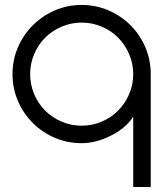

<svg xmlns="http://www.w3.org/2000/svg" viewBox="-20 -545 654 764"><path d="M579.8 199H510.1V-80.8Q481.8 -35.9 422 -5.6Q362.1 24.7 305.1 24.7Q248 24.7 198 3.3Q148 -18.2 110.6 -55.6Q73.2 -92.9 51.5 -142.9Q29.8 -192.9 29.8 -250Q29.8 -307.1 51.5 -357.1Q73.2 -407.1 110.6 -444.4Q148 -481.8 198 -503.5Q248 -525.3 305.1 -525.3Q362.1 -525.3 412.1 -503.5Q462.1 -481.8 499.5 -444.4Q536.9 -407.1 558.3 -357.1Q579.8 -307.1 579.8 -250ZM510.1 -250Q510.1 -291.9 493.9 -329.5Q477.8 -367.2 450 -395.2Q422.2 -423.2 384.6 -439.1Q347 -455.1 305.1 -455.1Q263.1 -455.1 225.5 -439.1Q187.9 -423.2 159.8 -395.2Q131.8 -367.2 115.9 -329.5Q100 -291.9 100 -250Q100 -208.1 115.9 -170.5Q131.8 -132.8 159.8 -104.8Q187.9 -76.8 225.5 -60.9Q263.1 -44.9 305.1 -44.9Q347 -44.9 384.6 -60.9Q422.2 -76.8 450 -104.8Q477.8 -132.8 493.9 -170.5Q510.1 -208.1 510.1 -250Z"/></svg>

Font: Myanmar KatKuu
Style: Regular
Weight: 400
Designer: Khon Soe Zaw Thu
Foundry: MPUA
Version: Version 1.00 September 13, 2016, initial release